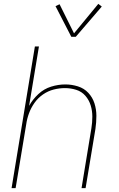

<svg xmlns="http://www.w3.org/2000/svg" viewBox="-20 -976 616 996"><path d="M40 0H61L116 -331Q120 -360 130.5 -388.5Q141 -417 159 -442.5Q177 -468 203 -486Q229 -504 258.5 -511.5Q288 -519 317 -519Q347 -519 375.5 -510Q404 -501 423 -479Q442 -457 450.5 -429Q459 -401 459 -371Q459 -341 454 -310L403 0H424L475 -307Q480 -341 480 -375Q480 -409 470 -440Q460 -471 438 -494.5Q416 -518 384 -528Q352 -538 319 -538Q282 -538 245 -526.5Q208 -515 179 -488Q150 -461 131 -427L182 -735H161ZM350 -785H373L508 -942L490 -956L364 -803L289 -954L268 -944Z"/></svg>

Font: Iosevka Sparkle Thin
Style: Italic
Weight: 100
Italic angle: -9°
Designer: Belleve Invis
Foundry: Belleve Invis
Version: Version 4.5.0; ttfautohint (v1.8.3)